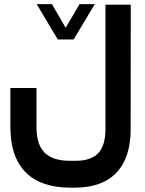

<svg xmlns="http://www.w3.org/2000/svg" viewBox="-20 -673 691 912"><path d="M252.9 -487.8 158.7 -646 154.3 -653.3H163.1H223.6H226.6L228 -650.9L292 -541L356.4 -650.9L357.9 -653.3H360.8H421.4H430.2L425.8 -646L331.1 -487.8L329.6 -485.4H326.7H257.3H254.4ZM153.3 -69.3Q153.3 13.7 191.9 52.2Q230.5 90.8 313 90.8H338.9Q412.6 90.8 446.8 54.4Q481 18.1 481 -61.5V-631.3V-650.9H500.5H581.5H601.1V-631.3L600.6 -59.6Q600.6 76.2 533 147.2Q465.3 218.3 335.4 218.3H313Q173.8 218.3 101.6 145Q29.3 71.8 29.3 -68.8V-235.4V-254.9H48.8H133.8H153.3V-235.4Z"/></svg>

Font: Shabnam FD
Style: Bold
Weight: 700
Foundry: DejaVu fonts team - Redesigned by Saber Rastikerdar - Based on Vazir font
Version: Version 5.00;October 20, 2019;FontCreator 12.0.0.2547 64-bit